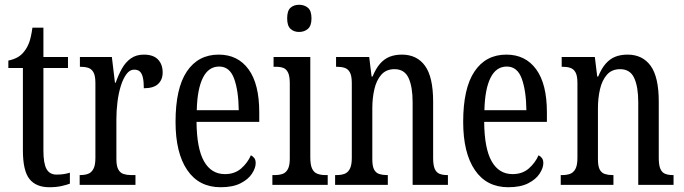

<svg xmlns="http://www.w3.org/2000/svg" viewBox="-20 -775 2866 805"><path d="M187 10Q131 10 103.5 -24.5Q76 -59 76 -145V-490H15V-521Q38 -526 54 -535Q70 -544 82 -560Q94 -575 102 -596Q110 -617 116 -659H162V-536H265V-490H162V-144Q162 -90 175 -66.5Q188 -43 217 -43Q234 -43 247 -45Q260 -47 273 -51V-5Q260 0 238 5Q216 10 187 10Z M314 0V-41H317Q335 -41 349 -46Q363 -51 371.5 -66.5Q380 -82 380 -113V-427Q380 -457 372 -471.5Q364 -486 350 -490.5Q336 -495 318 -495H315V-536H449L462 -428H465Q476 -460 491 -487Q506 -514 528.5 -530Q551 -546 583 -546Q623 -546 642.5 -525.5Q662 -505 662 -471Q662 -441 643 -423Q624 -405 583 -405Q583 -433 579 -450Q575 -467 566.5 -475Q558 -483 542 -483Q524 -483 510 -464Q496 -445 486.5 -414.5Q477 -384 472.5 -347.5Q468 -311 468 -276V-108Q468 -79 476 -64.5Q484 -50 498 -45.5Q512 -41 529 -41H548V0Z M905 10Q814 10 765 -62Q716 -134 716 -264Q716 -405 763.5 -475.5Q811 -546 897 -546Q977 -546 1022 -484.5Q1067 -423 1067 -304V-264H804Q805 -152 835.5 -98.5Q866 -45 923 -45Q964 -45 991 -68.5Q1018 -92 1032 -124Q1040 -120 1046 -112.5Q1052 -105 1052 -91Q1052 -71 1036.5 -47Q1021 -23 988.5 -6.5Q956 10 905 10ZM981 -313Q980 -395 961.5 -445.5Q943 -496 899 -496Q854 -496 830.5 -448.5Q807 -401 805 -313Z M1122 0V-41H1132Q1151 -41 1165 -46Q1179 -51 1187 -66Q1195 -81 1195 -110V-425Q1195 -455 1188 -470Q1181 -485 1168.5 -490Q1156 -495 1137 -495H1127V-536H1281V-115Q1281 -84 1288.5 -68Q1296 -52 1310.5 -46.5Q1325 -41 1344 -41H1354V0ZM1234 -641Q1212 -641 1198 -654Q1184 -667 1184 -698Q1184 -730 1198 -742.5Q1212 -755 1234 -755Q1256 -755 1271 -742.5Q1286 -730 1286 -698Q1286 -667 1271 -654Q1256 -641 1234 -641Z M1385 0V-41H1392Q1410 -41 1424 -46Q1438 -51 1446.5 -66.5Q1455 -82 1455 -113V-427Q1455 -457 1447 -471.5Q1439 -486 1425 -490.5Q1411 -495 1394 -495H1389V-536H1528L1538 -454H1542Q1556 -488 1573.5 -508Q1591 -528 1613.5 -537Q1636 -546 1665 -546Q1728 -546 1762 -499Q1796 -452 1796 -349V-113Q1796 -82 1803 -66.5Q1810 -51 1823.5 -46Q1837 -41 1854 -41H1858V0H1710V-347Q1710 -411 1693 -448Q1676 -485 1634 -485Q1599 -485 1578.5 -461.5Q1558 -438 1549.5 -400.5Q1541 -363 1541 -321V-108Q1541 -78 1548.5 -64Q1556 -50 1570 -45.5Q1584 -41 1601 -41H1606V0Z M2111 10Q2020 10 1971 -62Q1922 -134 1922 -264Q1922 -405 1969.5 -475.5Q2017 -546 2103 -546Q2183 -546 2228 -484.5Q2273 -423 2273 -304V-264H2010Q2011 -152 2041.5 -98.5Q2072 -45 2129 -45Q2170 -45 2197 -68.5Q2224 -92 2238 -124Q2246 -120 2252 -112.5Q2258 -105 2258 -91Q2258 -71 2242.5 -47Q2227 -23 2194.5 -6.5Q2162 10 2111 10ZM2187 -313Q2186 -395 2167.5 -445.5Q2149 -496 2105 -496Q2060 -496 2036.5 -448.5Q2013 -401 2011 -313Z M2331 0V-41H2338Q2356 -41 2370 -46Q2384 -51 2392.5 -66.5Q2401 -82 2401 -113V-427Q2401 -457 2393 -471.5Q2385 -486 2371 -490.5Q2357 -495 2340 -495H2335V-536H2474L2484 -454H2488Q2502 -488 2519.5 -508Q2537 -528 2559.5 -537Q2582 -546 2611 -546Q2674 -546 2708 -499Q2742 -452 2742 -349V-113Q2742 -82 2749 -66.5Q2756 -51 2769.5 -46Q2783 -41 2800 -41H2804V0H2656V-347Q2656 -411 2639 -448Q2622 -485 2580 -485Q2545 -485 2524.5 -461.5Q2504 -438 2495.5 -400.5Q2487 -363 2487 -321V-108Q2487 -78 2494.5 -64Q2502 -50 2516 -45.5Q2530 -41 2547 -41H2552V0Z"/></svg>

Font: Noto Serif ExtraCondensed
Style: Regular
Weight: 400
Width: 2
Designer: Monotype Design Team
Foundry: Monotype Imaging Inc.
Version: Version 2.013